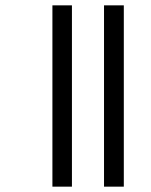

<svg xmlns="http://www.w3.org/2000/svg" viewBox="-20 -639 565 718"><path d="M176 59H249V-619H176ZM369 59H443V-619H369Z"/></svg>

Font: Noto Serif Malayalam Medium
Style: Regular
Weight: 500
Designer: Indian type Foundry, Jelle Bosma, Monotype Design Team
Foundry: Monotype Imaging Inc.
Version: Version 2.104